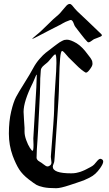

<svg xmlns="http://www.w3.org/2000/svg" viewBox="-20 -989 559 982"><path d="M144.5 -790Q144.5 -792 153.3 -798.8Q186.5 -825.2 220.7 -859.9Q254.9 -894.5 279.3 -914.1Q287.1 -920.9 298.3 -935.1Q309.6 -949.2 318.8 -959Q328.1 -968.8 335.9 -968.8Q342.8 -968.8 348.6 -961.9Q363.3 -943.4 374.5 -932.1Q385.7 -920.9 402.3 -905.8Q418.9 -890.6 426.8 -882.8Q491.2 -820.3 498 -814.5Q501 -811.5 501 -808.6Q501 -804.7 494.1 -801.8Q487.3 -798.8 477.1 -794.9Q466.8 -791 461.9 -789.1Q459 -788.1 448.7 -780.3Q438.5 -772.5 433.6 -772.5Q429.7 -772.5 426.8 -775.4Q414.1 -788.1 394 -814.5Q374 -840.8 366.2 -850.6Q362.3 -854.5 358.9 -864.3Q355.5 -874 351.6 -880.4Q347.7 -886.7 341.8 -886.7Q338.9 -886.7 336.9 -885.7Q312.5 -877 300.8 -869.6Q289.1 -862.3 282.2 -859.4Q266.6 -851.6 232.4 -834Q198.2 -816.4 173.3 -803.2Q148.4 -790 144.5 -790ZM150.4 -281.2Q150.4 -293 159.2 -429.7Q168 -566.4 168 -602.5Q168 -607.4 167 -607.4Q166 -607.4 162.6 -599.6Q159.2 -591.8 154.3 -580.1Q149.4 -568.4 147.5 -564.5Q100.6 -470.7 100.6 -417Q100.6 -403.3 103 -372.6Q105.5 -341.8 105.5 -335V-315.4Q105.5 -295.9 114.3 -272Q123 -248 132.8 -232.9Q142.6 -217.8 146.5 -217.8Q151.4 -217.8 151.4 -248Q151.4 -253.9 150.9 -264.6Q150.4 -275.4 150.4 -281.2ZM223.6 -137.7Q229.5 -137.7 236.3 -143.1Q243.2 -148.4 243.2 -158.2Q243.2 -162.1 241.7 -171.4Q240.2 -180.7 240.2 -185.5V-189.5Q256.8 -396.5 256.8 -425.8Q256.8 -476.6 262.7 -556.6Q268.6 -636.7 268.6 -666Q268.6 -710.9 262.7 -710.9Q258.8 -710.9 252 -703.1Q245.1 -695.3 235.8 -684.1Q226.6 -672.9 221.7 -668.9Q215.8 -664.1 208 -657.7Q200.2 -651.4 198.2 -648.9Q196.3 -646.5 192.4 -641.1Q188.5 -635.7 188.5 -626Q188.5 -616.2 187 -603.5Q185.5 -590.8 185.5 -564.9Q185.5 -539.1 184.1 -509.3Q182.6 -479.5 180.2 -428.2Q177.7 -377 174.8 -321.3Q173.8 -301.8 171.9 -274.4Q169.9 -247.1 168.5 -225.6Q167 -204.1 167 -182.6Q167 -177.7 169.9 -173.3Q172.9 -168.9 174.8 -167.5Q176.8 -166 183.6 -161.6Q190.4 -157.2 192.4 -156.2Q195.3 -154.3 202.1 -148.9Q209 -143.6 213.9 -140.6Q218.8 -137.7 223.6 -137.7ZM257.8 -165Q257.8 -160.2 253.9 -150.9Q250 -141.6 250 -136.7Q250 -102.5 343.8 -102.5Q350.6 -102.5 356.9 -103Q363.3 -103.5 368.7 -104.5Q374 -105.5 380.9 -107.4Q387.7 -109.4 391.6 -110.4Q395.5 -111.3 402.8 -114.7Q410.2 -118.2 413.1 -119.1Q416 -120.1 423.8 -124.5Q431.6 -128.9 433.1 -129.4Q434.6 -129.9 443.4 -134.8Q452.1 -139.6 453.1 -140.6Q460 -144.5 472.7 -160.6Q485.4 -176.8 493.2 -176.8Q497.1 -176.8 502.4 -173.3Q507.8 -169.9 507.8 -162.1Q507.8 -151.4 492.2 -128.9Q480.5 -112.3 467.8 -100.6Q455.1 -88.9 437.5 -80.1Q419.9 -71.3 409.2 -66.9Q398.4 -62.5 372.6 -54.2Q346.7 -45.9 335.9 -42Q289.1 -26.4 267.6 -26.4Q225.6 -26.4 201.7 -31.7Q177.7 -37.1 166.5 -43.5Q155.3 -49.8 126 -72.3Q94.7 -96.7 78.1 -122.6Q61.5 -148.4 44.9 -192.4Q25.4 -246.1 25.4 -305.7Q25.4 -369.1 37.1 -418.5Q48.8 -467.8 62 -492.7Q75.2 -517.6 104.5 -564Q133.8 -610.4 150.4 -641.6Q164.1 -667 182.6 -688Q201.2 -709 212.9 -718.3Q224.6 -727.5 257.8 -752.9Q260.7 -754.9 271 -762.7Q281.2 -770.5 284.7 -772.5Q288.1 -774.4 295.9 -778.8Q303.7 -783.2 309.6 -784.7Q315.4 -786.1 322.3 -786.1Q340.8 -786.1 372.1 -767.6Q400.4 -750 428.7 -710.9Q429.7 -709 435.5 -702.1Q441.4 -695.3 442.9 -692.4Q444.3 -689.5 447.8 -684.1Q451.2 -678.7 452.1 -673.3Q453.1 -668 453.1 -662.1Q453.1 -651.4 438.5 -632.8Q424.8 -614.3 417 -618.2Q395.5 -630.9 370.1 -656.7Q344.7 -682.6 335.9 -690.4Q331.1 -694.3 322.8 -704.6Q314.5 -714.8 307.6 -721.7Q300.8 -728.5 297.9 -728.5Q291 -728.5 287.6 -691.9Q284.2 -655.3 282.7 -584Q281.2 -512.7 279.3 -483.4L273.4 -392.6Q269.5 -336.9 266.6 -292Q263.7 -247.1 262.2 -225.1Q260.7 -203.1 259.8 -188.5Q258.8 -173.8 258.3 -169.9Q257.8 -166 257.8 -165Z"/></svg>

Font: Isabella
Style: Medium
Weight: 500
Designer: John Stracke
Version: Version 001.202